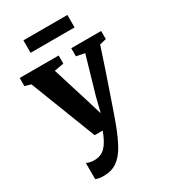

<svg xmlns="http://www.w3.org/2000/svg" viewBox="-239 -859 1074 1221"><g transform="rotate(-30 298.0 -248.0)"><path d="M151.5 253.5Q133 253.5 118 250.8Q103 248 93 243.5V124Q100 129 115.8 133Q131.5 137 149 137Q174.5 137 195 128.8Q215.5 120.5 231.8 103.5Q248 86.5 262 60.8Q276 35 289 0H230L43.5 -481L-1 -494V-553.5H285V-494L215.5 -481.5L300.5 -209L333 -101.5L360 -209.5L439 -482L377.5 -494V-553.5H597V-494L548.5 -482Q528 -419.5 505.8 -352.8Q483.5 -286 462 -223.8Q440.5 -161.5 422.8 -110.2Q405 -59 393.5 -26.2Q382 6.5 379 13Q350 90 319.8 143.8Q289.5 197.5 249.5 225.5Q209.5 253.5 151.5 253.5ZM462 -749V-657.5H139V-749Z"/></g></svg>

Font: Merriweather 24pt ExtraBold
Style: Regular
Weight: 800
Version: Version 2.100